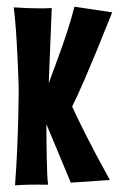

<svg xmlns="http://www.w3.org/2000/svg" viewBox="-20 -541 356 575"><path d="M203 -521C181 -436 152 -363 126 -292L135 -517C122 -516 110 -516 99 -516C73 -516 49 -517 21 -519C31 -451 36 -278 36 -278C36 -278 36 -132 25 14C85 10 124 13 124 12C120 -14 119 -112 119 -169L192 6L309 -2C248 -112 213 -185 196 -222C211 -251 244 -323 316 -504Z"/></svg>

Font: Mouse Memoirs
Style: Regular
Weight: 400
Designer: Astigmatic (AOETI)
Foundry: Astigmatic (AOETI)
Version: Version 1.000